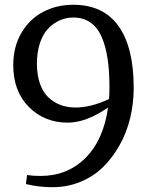

<svg xmlns="http://www.w3.org/2000/svg" viewBox="-20 -760 632 800"><path d="M148.9 -26.9Q260.7 -26.9 335.9 -101.6Q411.1 -176.3 430.2 -312Q339.4 -249 262.2 -249Q165 -249 100.1 -314.5Q35.2 -379.9 35.2 -488.8Q35.2 -564.5 68.8 -622.3Q102.5 -680.2 159.2 -710.2Q215.8 -740.2 285.2 -740.2Q410.2 -740.2 473.6 -651.6Q537.1 -563 537.1 -394Q537.1 -330.1 522.7 -269.5Q508.3 -209 479.2 -156.7Q450.2 -104.5 410.4 -64.9Q370.6 -25.4 315.9 -2.7Q261.2 20 199.2 20Q140.6 20 87.9 6.8L92.8 -30.8Q116.7 -26.9 148.9 -26.9ZM285.2 -687Q255.9 -687 229.2 -675.3Q202.6 -663.6 180.9 -641.1Q159.2 -618.7 146.5 -580.8Q133.8 -543 133.8 -495.1Q133.8 -446.8 146.7 -410.6Q159.7 -374.5 182.4 -353.5Q205.1 -332.5 233.2 -322.3Q261.2 -312 294.9 -312Q358.9 -312 434.1 -347.2Q436 -363.8 436 -397.9Q436 -464.8 428.2 -516.1Q420.4 -567.4 403.3 -606.7Q386.2 -646 356.4 -666.5Q326.7 -687 285.2 -687Z"/></svg>

Font: Amethysta
Style: Regular
Weight: 400
Designer: Konstantin Vinogradov, Alexei Vanyashin
Foundry: Cyreal (www.cyreal.org)
Version: Version 1.003